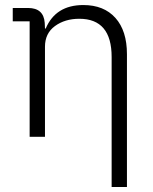

<svg xmlns="http://www.w3.org/2000/svg" viewBox="-20 -545 611 765"><path d="M424.8 200.2V-317.9Q424.8 -470.2 295.9 -470.2Q238.8 -470.2 199 -441.2Q159.2 -412.1 159.2 -358.9V0H98.1V-460H30.8V-513.2H91.8Q153.8 -513.2 158.2 -454.1L159.2 -431.2H162.1Q201.7 -524.9 312 -524.9Q394 -524.9 439.9 -473.6Q485.8 -422.4 485.8 -329.1V200.2Z"/></svg>

Font: Anuphan Light
Style: Regular
Weight: 300
Designer: Mike Abbink, Paul van der Laan, Pieter van Rosmalen, Mint Tantisuwanna
Foundry: Bold Monday; Cadson Demak
Version: Version 3.002;hotconv 1.0.109;makeotfexe 2.5.65596